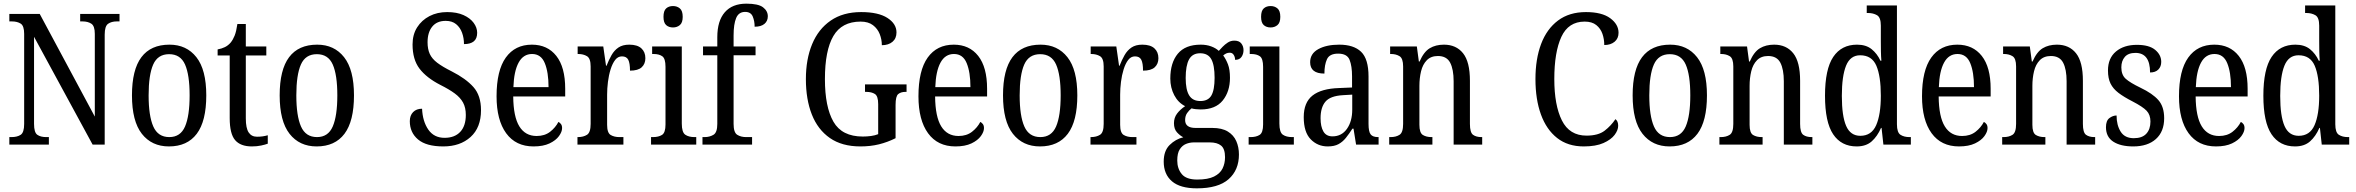

<svg xmlns="http://www.w3.org/2000/svg" viewBox="-20 -790 12870 1049"><path d="M31 0V-41H43Q74 -41 93 -53.5Q112 -66 112 -113V-605Q112 -649 93 -661Q74 -673 45 -673H31V-714H197L498 -153V-605Q498 -648 479 -660.5Q460 -673 431 -673H418V-714H633V-673H618Q589 -673 570.5 -660Q552 -647 552 -601V0H486L166 -589V-113Q166 -66 184 -53.5Q202 -41 232 -41H247V0Z M903 10Q809 10 755 -59Q701 -128 701 -269Q701 -409 752.5 -477.5Q804 -546 906 -546Q999 -546 1053 -477.5Q1107 -409 1107 -269Q1107 -128 1055 -59Q1003 10 903 10ZM905 -41Q966 -41 991 -99Q1016 -157 1016 -269Q1016 -381 991 -437.5Q966 -494 904 -494Q842 -494 817 -437.5Q792 -381 792 -269Q792 -157 817.5 -99Q843 -41 905 -41Z M1356 10Q1294 10 1264.5 -24.5Q1235 -59 1235 -145V-487H1169V-520Q1191 -524 1208.5 -532.5Q1226 -541 1240 -557Q1253 -573 1262 -595.5Q1271 -618 1277 -659H1323V-536H1435V-487H1323V-143Q1323 -90 1338.5 -66.5Q1354 -43 1384 -43Q1401 -43 1415 -45Q1429 -47 1443 -51V-5Q1430 0 1407 5Q1384 10 1356 10Z M1710 10Q1616 10 1562 -59Q1508 -128 1508 -269Q1508 -409 1559.5 -477.5Q1611 -546 1713 -546Q1806 -546 1860 -477.5Q1914 -409 1914 -269Q1914 -128 1862 -59Q1810 10 1710 10ZM1712 -41Q1773 -41 1798 -99Q1823 -157 1823 -269Q1823 -381 1798 -437.5Q1773 -494 1711 -494Q1649 -494 1624 -437.5Q1599 -381 1599 -269Q1599 -157 1624.5 -99Q1650 -41 1712 -41Z M2402 10Q2309 10 2264 -28Q2219 -66 2219 -128Q2219 -159 2237 -177.5Q2255 -196 2286 -196Q2289 -127 2320 -82Q2351 -37 2409 -37Q2464 -37 2494.5 -69.5Q2525 -102 2525 -162Q2525 -202 2510 -229.5Q2495 -257 2464.5 -279.5Q2434 -302 2386 -326Q2310 -365 2272 -415Q2234 -465 2234 -547Q2234 -601 2259 -640.5Q2284 -680 2326.5 -702Q2369 -724 2423 -724Q2476 -724 2512.5 -707.5Q2549 -691 2568 -665Q2587 -639 2587 -611Q2587 -579 2568.5 -564Q2550 -549 2515 -549Q2515 -582 2504.5 -611Q2494 -640 2472 -658Q2450 -676 2415 -676Q2367 -676 2341.5 -644.5Q2316 -613 2316 -559Q2316 -522 2328 -495.5Q2340 -469 2369 -447Q2398 -425 2448 -400Q2525 -361 2566.5 -314.5Q2608 -268 2608 -188Q2608 -93 2551 -41.5Q2494 10 2402 10Z M2895 10Q2798 10 2745.5 -62Q2693 -134 2693 -264Q2693 -405 2743.5 -475.5Q2794 -546 2886 -546Q2971 -546 3019.5 -484.5Q3068 -423 3068 -305V-263H2784Q2785 -152 2817.5 -99.5Q2850 -47 2912 -47Q2956 -47 2985.5 -70Q3015 -93 3031 -124Q3039 -120 3045 -112Q3051 -104 3051 -90Q3051 -70 3034 -46.5Q3017 -23 2982.5 -6.5Q2948 10 2895 10ZM2977 -314Q2977 -395 2956.5 -445Q2936 -495 2887 -495Q2839 -495 2813.5 -448Q2788 -401 2785 -314Z M3135 0V-41H3138Q3167 -41 3187 -53.5Q3207 -66 3207 -113V-427Q3207 -471 3187 -483Q3167 -495 3139 -495H3136V-536H3276L3291 -431H3294Q3306 -462 3321 -488.5Q3336 -515 3359 -530.5Q3382 -546 3418 -546Q3462 -546 3484 -526Q3506 -506 3506 -472Q3506 -441 3486 -422.5Q3466 -404 3422 -404Q3422 -445 3412.5 -463.5Q3403 -482 3378 -482Q3356 -482 3341 -462.5Q3326 -443 3316 -411Q3306 -379 3301.5 -342.5Q3297 -306 3297 -273V-108Q3297 -64 3316.5 -52.5Q3336 -41 3364 -41H3386V0Z M3657 -640Q3634 -640 3619.5 -653Q3605 -666 3605 -698Q3605 -731 3619.5 -744Q3634 -757 3657 -757Q3679 -757 3694.5 -744Q3710 -731 3710 -698Q3710 -666 3694.5 -653Q3679 -640 3657 -640ZM3537 0V-41H3548Q3578 -41 3597 -53Q3616 -65 3616 -110V-425Q3616 -470 3598.5 -482.5Q3581 -495 3551 -495H3543V-536H3705V-115Q3705 -67 3724 -54Q3743 -41 3774 -41H3784V0Z M3818 0V-41H3830Q3857 -41 3878 -53.5Q3899 -66 3899 -113V-488H3821V-536H3899V-587Q3899 -676 3940 -723Q3981 -770 4058 -770Q4123 -770 4149 -750Q4175 -730 4175 -701Q4175 -675 4156.5 -659.5Q4138 -644 4103 -644Q4103 -675 4092.5 -700Q4082 -725 4051 -725Q4016 -725 4002 -691.5Q3988 -658 3988 -596V-536H4108V-488H3988V-113Q3988 -66 4008 -53.5Q4028 -41 4056 -41H4089V0Z M4681 10Q4580 10 4514 -36Q4448 -82 4415.5 -164.5Q4383 -247 4383 -358Q4383 -466 4417 -548.5Q4451 -631 4518.5 -677.5Q4586 -724 4685 -724Q4779 -724 4828.5 -692Q4878 -660 4878 -613Q4878 -580 4856 -561.5Q4834 -543 4798 -543Q4798 -574 4786.5 -603.5Q4775 -633 4749.5 -652.5Q4724 -672 4682 -672Q4579 -672 4533 -593Q4487 -514 4487 -358Q4487 -206 4533.5 -125Q4580 -44 4694 -44Q4717 -44 4739 -47Q4761 -50 4778 -57V-221Q4778 -265 4760 -276.5Q4742 -288 4713 -288H4706V-329H4933V-288H4927Q4902 -288 4887.5 -276Q4873 -264 4873 -217V-35Q4829 -13 4782.5 -1.5Q4736 10 4681 10Z M5200 10Q5103 10 5050.5 -62Q4998 -134 4998 -264Q4998 -405 5048.5 -475.5Q5099 -546 5191 -546Q5276 -546 5324.5 -484.5Q5373 -423 5373 -305V-263H5089Q5090 -152 5122.5 -99.5Q5155 -47 5217 -47Q5261 -47 5290.5 -70Q5320 -93 5336 -124Q5344 -120 5350 -112Q5356 -104 5356 -90Q5356 -70 5339 -46.5Q5322 -23 5287.5 -6.5Q5253 10 5200 10ZM5282 -314Q5282 -395 5261.5 -445Q5241 -495 5192 -495Q5144 -495 5118.5 -448Q5093 -401 5090 -314Z M5662 10Q5568 10 5514 -59Q5460 -128 5460 -269Q5460 -409 5511.5 -477.5Q5563 -546 5665 -546Q5758 -546 5812 -477.5Q5866 -409 5866 -269Q5866 -128 5814 -59Q5762 10 5662 10ZM5664 -41Q5725 -41 5750 -99Q5775 -157 5775 -269Q5775 -381 5750 -437.5Q5725 -494 5663 -494Q5601 -494 5576 -437.5Q5551 -381 5551 -269Q5551 -157 5576.5 -99Q5602 -41 5664 -41Z M5938 0V-41H5941Q5970 -41 5990 -53.5Q6010 -66 6010 -113V-427Q6010 -471 5990 -483Q5970 -495 5942 -495H5939V-536H6079L6094 -431H6097Q6109 -462 6124 -488.5Q6139 -515 6162 -530.5Q6185 -546 6221 -546Q6265 -546 6287 -526Q6309 -506 6309 -472Q6309 -441 6289 -422.5Q6269 -404 6225 -404Q6225 -445 6215.5 -463.5Q6206 -482 6181 -482Q6159 -482 6144 -462.5Q6129 -443 6119 -411Q6109 -379 6104.5 -342.5Q6100 -306 6100 -273V-108Q6100 -64 6119.5 -52.5Q6139 -41 6167 -41H6189V0Z M6519 239Q6428 239 6383 200.5Q6338 162 6338 93Q6338 34 6370.5 2Q6403 -30 6445 -40Q6427 -49 6410.5 -67Q6394 -85 6394 -117Q6394 -147 6411 -169.5Q6428 -192 6455 -210Q6417 -229 6395.5 -270Q6374 -311 6374 -361Q6374 -447 6415 -496.5Q6456 -546 6540 -546Q6572 -546 6597.5 -536.5Q6623 -527 6639 -512Q6647 -521 6659.5 -534Q6672 -547 6688 -557.5Q6704 -568 6724 -568Q6750 -568 6762 -552.5Q6774 -537 6774 -516Q6774 -495 6763 -479Q6752 -463 6728 -463Q6728 -478 6720.5 -490Q6713 -502 6699 -502Q6688 -502 6679.5 -498Q6671 -494 6663 -487Q6678 -467 6689 -438.5Q6700 -410 6700 -365Q6700 -290 6660.5 -241Q6621 -192 6540 -192Q6529 -192 6514 -193.5Q6499 -195 6490 -198Q6477 -188 6466 -172.5Q6455 -157 6455 -134Q6455 -91 6512 -91H6604Q6656 -91 6688 -71.5Q6720 -52 6734.5 -19Q6749 14 6749 54Q6749 139 6692.5 189Q6636 239 6519 239ZM6538 -238Q6581 -238 6598.5 -268.5Q6616 -299 6616 -365Q6616 -434 6598 -466.5Q6580 -499 6537 -499Q6495 -499 6476.5 -465.5Q6458 -432 6458 -364Q6458 -300 6477 -269Q6496 -238 6538 -238ZM6521 191Q6580 191 6613 174.5Q6646 158 6659.5 130.5Q6673 103 6673 69Q6673 23 6651.5 5.5Q6630 -12 6590 -12H6503Q6480 -12 6459.5 -3.5Q6439 5 6425.5 26Q6412 47 6412 87Q6412 131 6436.5 161Q6461 191 6521 191Z M6922 -640Q6899 -640 6884.5 -653Q6870 -666 6870 -698Q6870 -731 6884.5 -744Q6899 -757 6922 -757Q6944 -757 6959.5 -744Q6975 -731 6975 -698Q6975 -666 6959.5 -653Q6944 -640 6922 -640ZM6802 0V-41H6813Q6843 -41 6862 -53Q6881 -65 6881 -110V-425Q6881 -470 6863.5 -482.5Q6846 -495 6816 -495H6808V-536H6970V-115Q6970 -67 6989 -54Q7008 -41 7039 -41H7049V0Z M7234 10Q7179 10 7141 -29Q7103 -68 7103 -150Q7103 -230 7151 -268Q7199 -306 7297 -309L7367 -312V-373Q7367 -429 7353.5 -463Q7340 -497 7291 -497Q7244 -497 7230 -466.5Q7216 -436 7216 -388Q7138 -388 7138 -450Q7138 -497 7182.5 -521.5Q7227 -546 7297 -546Q7376 -546 7416.5 -507Q7457 -468 7457 -372V-113Q7457 -71 7468.5 -56Q7480 -41 7509 -41H7512V0H7389L7375 -87H7369Q7351 -59 7333.5 -37Q7316 -15 7293 -2.5Q7270 10 7234 10ZM7260 -45Q7310 -45 7339 -86Q7368 -127 7368 -191V-273L7317 -270Q7248 -266 7221.5 -234.5Q7195 -203 7195 -144Q7195 -98 7210.5 -71.5Q7226 -45 7260 -45Z M7570 0V-41H7578Q7607 -41 7626.5 -53.5Q7646 -66 7646 -113V-427Q7646 -471 7626.5 -483Q7607 -495 7580 -495H7575V-536H7721L7732 -454H7736Q7759 -507 7791.5 -526.5Q7824 -546 7869 -546Q7936 -546 7973.5 -499Q8011 -452 8011 -349V-113Q8011 -66 8028 -53.5Q8045 -41 8074 -41H8078V0H7922V-346Q7922 -411 7903 -447.5Q7884 -484 7836 -484Q7798 -484 7775.5 -461Q7753 -438 7744 -400.5Q7735 -363 7735 -321V-108Q7735 -64 7754 -52.5Q7773 -41 7801 -41H7806V0Z M8633 10Q8546 10 8487.5 -36Q8429 -82 8399 -164.5Q8369 -247 8369 -358Q8369 -468 8400 -550Q8431 -632 8492.5 -678Q8554 -724 8645 -724Q8732 -724 8777.5 -690.5Q8823 -657 8823 -611Q8823 -580 8801.5 -562Q8780 -544 8745 -544Q8745 -576 8735 -605Q8725 -634 8701.5 -653Q8678 -672 8638 -672Q8549 -672 8510.5 -588.5Q8472 -505 8472 -358Q8472 -215 8513.5 -132Q8555 -49 8648 -49Q8712 -49 8747 -76Q8782 -103 8806 -139Q8821 -128 8821 -103Q8821 -79 8801.5 -53Q8782 -27 8740.5 -8.5Q8699 10 8633 10Z M9102 10Q9008 10 8954 -59Q8900 -128 8900 -269Q8900 -409 8951.5 -477.5Q9003 -546 9105 -546Q9198 -546 9252 -477.5Q9306 -409 9306 -269Q9306 -128 9254 -59Q9202 10 9102 10ZM9104 -41Q9165 -41 9190 -99Q9215 -157 9215 -269Q9215 -381 9190 -437.5Q9165 -494 9103 -494Q9041 -494 9016 -437.5Q8991 -381 8991 -269Q8991 -157 9016.5 -99Q9042 -41 9104 -41Z M9374 0V-41H9382Q9411 -41 9430.5 -53.5Q9450 -66 9450 -113V-427Q9450 -471 9430.5 -483Q9411 -495 9384 -495H9379V-536H9525L9536 -454H9540Q9563 -507 9595.5 -526.5Q9628 -546 9673 -546Q9740 -546 9777.5 -499Q9815 -452 9815 -349V-113Q9815 -66 9832 -53.5Q9849 -41 9878 -41H9882V0H9726V-346Q9726 -411 9707 -447.5Q9688 -484 9640 -484Q9602 -484 9579.5 -461Q9557 -438 9548 -400.5Q9539 -363 9539 -321V-108Q9539 -64 9558 -52.5Q9577 -41 9605 -41H9610V0Z M10124 10Q10040 10 9995.5 -56.5Q9951 -123 9951 -267Q9951 -412 9996 -479Q10041 -546 10126 -546Q10175 -546 10205.5 -521.5Q10236 -497 10254 -458H10259Q10257 -482 10256.5 -510Q10256 -538 10256 -565V-650Q10256 -695 10235 -707Q10214 -719 10186 -719H10179V-760H10344V-111Q10344 -66 10363.5 -53.5Q10383 -41 10412 -41H10420V0H10270L10260 -91H10257Q10237 -45 10206 -17.5Q10175 10 10124 10ZM10144 -48Q10205 -48 10230.5 -106Q10256 -164 10256 -267Q10256 -374 10231.5 -431Q10207 -488 10143 -488Q10089 -488 10066 -431Q10043 -374 10043 -266Q10043 -156 10066.5 -102Q10090 -48 10144 -48Z M10683 10Q10586 10 10533.5 -62Q10481 -134 10481 -264Q10481 -405 10531.5 -475.5Q10582 -546 10674 -546Q10759 -546 10807.5 -484.5Q10856 -423 10856 -305V-263H10572Q10573 -152 10605.5 -99.5Q10638 -47 10700 -47Q10744 -47 10773.5 -70Q10803 -93 10819 -124Q10827 -120 10833 -112Q10839 -104 10839 -90Q10839 -70 10822 -46.5Q10805 -23 10770.5 -6.5Q10736 10 10683 10ZM10765 -314Q10765 -395 10744.5 -445Q10724 -495 10675 -495Q10627 -495 10601.5 -448Q10576 -401 10573 -314Z M10919 0V-41H10927Q10956 -41 10975.5 -53.5Q10995 -66 10995 -113V-427Q10995 -471 10975.5 -483Q10956 -495 10929 -495H10924V-536H11070L11081 -454H11085Q11108 -507 11140.5 -526.5Q11173 -546 11218 -546Q11285 -546 11322.5 -499Q11360 -452 11360 -349V-113Q11360 -66 11377 -53.5Q11394 -41 11423 -41H11427V0H11271V-346Q11271 -411 11252 -447.5Q11233 -484 11185 -484Q11147 -484 11124.5 -461Q11102 -438 11093 -400.5Q11084 -363 11084 -321V-108Q11084 -64 11103 -52.5Q11122 -41 11150 -41H11155V0Z M11635 10Q11566 10 11526 -16Q11486 -42 11486 -95Q11486 -131 11505 -145Q11524 -159 11544 -159Q11544 -106 11566.5 -70.5Q11589 -35 11638 -35Q11684 -35 11706.5 -59.5Q11729 -84 11729 -126Q11729 -163 11708 -185Q11687 -207 11631 -236Q11584 -260 11554.5 -282.5Q11525 -305 11511 -333.5Q11497 -362 11497 -405Q11497 -472 11540.5 -508.5Q11584 -545 11655 -545Q11722 -545 11755 -517.5Q11788 -490 11788 -452Q11788 -426 11772 -410Q11756 -394 11727 -394Q11727 -501 11647 -501Q11608 -501 11589 -479Q11570 -457 11570 -422Q11570 -381 11594 -359.5Q11618 -338 11674 -311Q11741 -279 11772.5 -243Q11804 -207 11804 -144Q11804 -71 11759 -30.5Q11714 10 11635 10Z M12087 10Q11990 10 11937.5 -62Q11885 -134 11885 -264Q11885 -405 11935.5 -475.5Q11986 -546 12078 -546Q12163 -546 12211.5 -484.5Q12260 -423 12260 -305V-263H11976Q11977 -152 12009.5 -99.5Q12042 -47 12104 -47Q12148 -47 12177.5 -70Q12207 -93 12223 -124Q12231 -120 12237 -112Q12243 -104 12243 -90Q12243 -70 12226 -46.5Q12209 -23 12174.5 -6.5Q12140 10 12087 10ZM12169 -314Q12169 -395 12148.5 -445Q12128 -495 12079 -495Q12031 -495 12005.5 -448Q11980 -401 11977 -314Z M12519 10Q12435 10 12390.5 -56.5Q12346 -123 12346 -267Q12346 -412 12391 -479Q12436 -546 12521 -546Q12570 -546 12600.5 -521.5Q12631 -497 12649 -458H12654Q12652 -482 12651.5 -510Q12651 -538 12651 -565V-650Q12651 -695 12630 -707Q12609 -719 12581 -719H12574V-760H12739V-111Q12739 -66 12758.5 -53.5Q12778 -41 12807 -41H12815V0H12665L12655 -91H12652Q12632 -45 12601 -17.5Q12570 10 12519 10ZM12539 -48Q12600 -48 12625.5 -106Q12651 -164 12651 -267Q12651 -374 12626.5 -431Q12602 -488 12538 -488Q12484 -488 12461 -431Q12438 -374 12438 -266Q12438 -156 12461.5 -102Q12485 -48 12539 -48Z"/></svg>

Font: Noto Serif Georgian Condensed
Style: Regular
Weight: 400
Width: 3
Designer: Monotype Design Team, Akaki Razmadze
Foundry: Google LLC
Version: Version 2.003; ttfautohint (v1.8.4.7-5d5b)